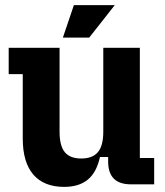

<svg xmlns="http://www.w3.org/2000/svg" viewBox="-20 -721 644 751"><path d="M231 10Q152 10 110.5 -37.9Q69 -85.9 69 -179V-431H14V-534H213V-206Q213 -150.9 233.3 -126Q253.6 -101 297.8 -101Q342 -101 363 -126Q384 -150.9 384 -206V-534H527V-103H583V0H492Q403 0 403 -89V-107H371Q358 -47 323.5 -18.5Q289 10 231 10ZM226 -574 269 -701H429L329 -574Z"/></svg>

Font: Mozilla Headline ExtraLight
Style: Regular
Weight: 200
Designer: Studio DRAMA
Foundry: Studio DRAMA
Version: Version 1.000